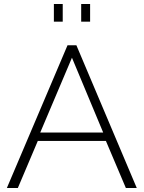

<svg xmlns="http://www.w3.org/2000/svg" viewBox="-20 -935 715 955"><path d="M248 -827.1V-915H292V-827.1ZM383.8 -827.1V-915H428.2V-827.1ZM315.9 -710H359.9L660.2 0H606L506.8 -233.9H168L68.8 0H14.2ZM493.2 -275.9 337.9 -647.9 180.2 -275.9Z"/></svg>

Font: Rawline Light
Style: Regular
Weight: 300
Designer: Matt McInerney, Pablo Impallari, Rodrigo Fuenzalida
Foundry: Matt McInerney, Pablo Impallari, Rodrigo Fuenzalida
Version: Version 4.020;PS 004.020;hotconv 1.0.88;makeotf.lib2.5.64775